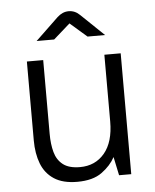

<svg xmlns="http://www.w3.org/2000/svg" viewBox="-51 -730 634 785"><g transform="rotate(-5 266.0 -337.0)"><path d="M235 12Q176 12 140 -11.5Q104 -35 88 -76.5Q72 -118 72 -172V-496H139V-193Q139 -151 148 -118Q157 -85 181.5 -66Q206 -47 251 -47Q314 -47 352 -92.5Q390 -138 390 -222V-496H457V0H407L391 -76Q373 -42 336 -15Q299 12 235 12ZM119 -576 213 -666Q224 -676 235.5 -681Q247 -686 260 -686Q273 -686 284.5 -681Q296 -676 306 -666L400 -576H328L259 -636L191 -576Z"/></g></svg>

Font: Atkinson Hyperlegible Next Light
Style: Regular
Weight: 300
Designer: Elliott Scott, Megan Eiswerth, Linus Boman, Theodore Petrosky, Letters from Sweden
Foundry: Applied Design Works, Letters from Sweden
Version: Version 2.001